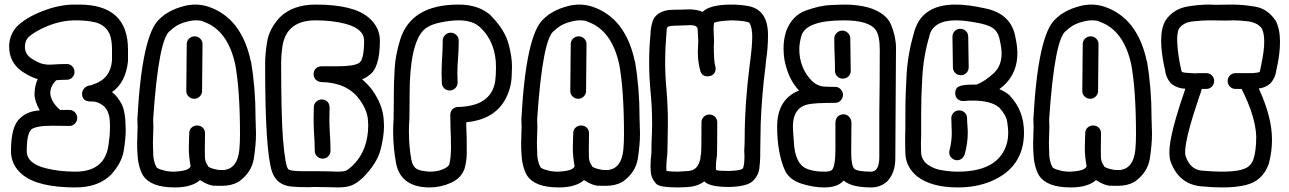

<svg xmlns="http://www.w3.org/2000/svg" viewBox="-20 -820 5640 840"><path d="M310 0Q145 0 77 -57Q28 -98 28 -159Q28 -269 68 -303Q100 -334 154 -337Q131 -378 131 -408Q132 -447 145 -474Q117 -481 77 -507Q20 -547 20 -616Q20 -664 51 -701L52 -702Q91 -742 165 -771Q239 -800 305 -800H326Q540 -800 540 -603V-552Q530 -459 470 -417Q493 -400 511.5 -366Q530 -332 530 -249Q530 -215 521.5 -161.5Q513 -108 467 -57Q411 0 310 0ZM310 -69Q440 -69 455 -188Q461 -227 461 -257V-277Q461 -330 435 -355Q410 -376 383 -376H376Q339 -376 339 -411Q339 -423 349 -434Q359 -445 373 -446Q379 -447 392 -452Q465 -478 470 -557V-603Q470 -662 449.5 -688.5Q429 -715 394 -723Q359 -731 311 -731Q250 -731 190.5 -707Q131 -683 102 -655Q89 -638 89 -616Q89 -584 115 -566Q148 -544 169 -540Q181 -537 197 -537Q242 -540 272 -540Q286 -540 296 -530Q306 -520 306 -505Q306 -491 296 -481Q286 -471 272 -471Q246 -471 226 -469Q200 -443 200 -413Q201 -376 243 -339H284Q298 -339 308 -328.5Q318 -318 318 -304Q318 -290 308 -279.5Q298 -269 284 -269L208 -270Q139 -270 117 -254Q97 -235 97 -159Q97 -105 180 -84Q239 -69 310 -69Z M830 -388Q815 -388 805 -398Q795 -408 795 -422L797 -627Q797 -641 807 -651Q817 -661 832 -661Q846 -661 856 -651Q866 -641 866 -627L864 -422Q864 -408 854 -398Q844 -388 830 -388ZM744 0Q640 0 606 -52Q605 -52 605 -53Q585 -90 582 -138Q580 -166 580 -194L582 -266L581 -299Q601 -667 677 -736Q714 -773 776 -791Q806 -800 834 -800Q865 -800 894 -790Q1037 -740 1077 -553L1078 -552Q1098 -435 1098 -306V-305Q1098 -290 1099 -272Q1100 -254 1100 -235Q1100 -188 1090.5 -126.5Q1081 -65 1023 -24Q992 -7 950 -7Q945 -7 918.5 -7.5Q892 -8 855 -32Q819 0 744 0ZM756 -70Q808 -74 814 -93Q806 -133 806 -175Q806 -192 807 -209Q808 -226 808 -239Q808 -252 818 -261.5Q828 -271 843 -271Q857 -271 867 -261.5Q877 -252 877 -237L876 -166Q876 -155 876.5 -133Q877 -111 890 -94V-93Q896 -84 933 -77L951 -76Q1017 -76 1027 -163Q1030 -197 1030 -230Q1030 -426 1009 -539Q976 -688 871 -725Q864 -731 835 -731Q815 -731 783 -721Q751 -711 725 -686Q674 -654 650 -298Q651 -282 651 -265L649 -192Q649 -172 650.5 -142.5Q652 -113 664 -89Q670 -81 695 -75Q714 -69 740 -69Z M1392 -126Q1377 -126 1367 -136Q1357 -146 1357 -161Q1357 -195 1354 -234Q1352 -269 1352 -303L1353 -353Q1354 -367 1364.5 -376Q1375 -385 1390 -385Q1422 -381 1422 -347Q1421 -325 1421 -302Q1421 -271 1423 -238Q1426 -198 1426 -161Q1426 -146 1416 -136Q1406 -126 1392 -126ZM1459 0 1425 -1Q1397 -2 1353 -2Q1341 -2 1330 -1Q1280 -1 1253 -4Q1190 -11 1170 -69Q1140 -161 1140 -524V-546Q1140 -581 1148.5 -636.5Q1157 -692 1203 -743Q1260 -800 1361 -800Q1527 -800 1593 -743Q1642 -701 1642 -642Q1642 -522 1595 -491Q1581 -479 1564 -473Q1591 -450 1608 -427Q1657 -358 1659 -291L1660 -269Q1660 -224 1645 -165Q1630 -106 1568 -43Q1541 -18 1518.5 -9Q1496 0 1459 0ZM1459 -69Q1483 -69 1493.5 -73.5Q1504 -78 1520 -93Q1591 -160 1591 -273L1590 -288Q1590 -334 1552 -386Q1498 -459 1386 -461Q1371 -462 1361.5 -471.5Q1352 -481 1352 -496Q1352 -511 1362 -520.5Q1372 -530 1387 -530H1456Q1530 -530 1551.5 -545Q1573 -560 1573 -642Q1573 -694 1491 -716Q1433 -731 1361 -731Q1231 -731 1215 -613Q1210 -576 1210 -548Q1210 -313 1218 -212Q1228 -94 1241 -80Q1249 -71 1306 -71H1352Q1401 -71 1427 -70Z M1950 -424Q1934 -424 1924 -433Q1914 -442 1913 -456Q1912 -477 1912 -499Q1912 -535 1914.5 -572Q1917 -609 1917 -643Q1917 -657 1927.5 -667Q1938 -677 1952 -677Q1966 -677 1976.5 -667Q1987 -657 1987 -643Q1987 -606 1984 -567Q1981 -532 1981 -499L1982 -458Q1982 -446 1973.5 -436Q1965 -426 1950 -424ZM1860 0Q1735 0 1713 -104Q1700 -175 1700 -244Q1700 -271 1702 -298Q1703 -330 1703 -379V-405Q1703 -457 1706.5 -518Q1710 -579 1730 -644Q1777 -800 1986 -800Q2075 -800 2128 -752V-751Q2190 -688 2206 -624Q2220 -572 2220 -527L2219 -499Q2219 -430 2184 -374Q2134 -296 2020 -285V-263Q2022 -227 2022 -191Q2022 -179 2022 -149Q2022 -119 2013 -84Q1999 -41 1953.5 -20.5Q1908 0 1860 0ZM1860 -69Q1894 -69 1918 -79.5Q1942 -90 1946 -102Q1953 -130 1953 -174Q1953 -218 1951 -260L1950 -317Q1950 -332 1959.5 -342Q1969 -352 1984 -352Q2126 -355 2146 -461Q2150 -488 2150 -526Q2150 -636 2080 -701Q2048 -731 1986 -731Q1956 -731 1919 -724Q1860 -714 1834 -689Q1772 -627 1772 -404V-379Q1772 -328 1771 -297Q1769 -270 1769 -245Q1769 -180 1780 -119Q1781 -119 1781 -118Q1783 -100 1796 -86.5Q1809 -73 1848 -70Z M2510 -388Q2495 -388 2485 -398Q2475 -408 2475 -422L2477 -627Q2477 -641 2487 -651Q2497 -661 2512 -661Q2526 -661 2536 -651Q2546 -641 2546 -627L2544 -422Q2544 -408 2534 -398Q2524 -388 2510 -388ZM2424 0Q2320 0 2286 -52Q2285 -52 2285 -53Q2265 -90 2262 -138Q2260 -166 2260 -194L2262 -266L2261 -299Q2281 -667 2357 -736Q2394 -773 2456 -791Q2486 -800 2514 -800Q2545 -800 2574 -790Q2717 -740 2757 -553L2758 -552Q2778 -435 2778 -306V-305Q2778 -290 2779 -272Q2780 -254 2780 -235Q2780 -188 2770.5 -126.5Q2761 -65 2703 -24Q2672 -7 2630 -7Q2625 -7 2598.5 -7.5Q2572 -8 2535 -32Q2499 0 2424 0ZM2436 -70Q2488 -74 2494 -93Q2486 -133 2486 -175Q2486 -192 2487 -209Q2488 -226 2488 -239Q2488 -252 2498 -261.5Q2508 -271 2523 -271Q2537 -271 2547 -261.5Q2557 -252 2557 -237L2556 -166Q2556 -155 2556.5 -133Q2557 -111 2570 -94V-93Q2576 -84 2613 -77L2631 -76Q2697 -76 2707 -163Q2710 -197 2710 -230Q2710 -426 2689 -539Q2656 -688 2551 -725Q2544 -731 2515 -731Q2495 -731 2463 -721Q2431 -711 2405 -686Q2354 -654 2330 -298Q2331 -282 2331 -265L2329 -192Q2329 -172 2330.5 -142.5Q2332 -113 2344 -89Q2350 -81 2375 -75Q2394 -69 2420 -69Z M2945 -69 2994 -72Q3022 -76 3033.5 -97Q3045 -118 3045 -135Q3045 -141 3047 -146Q3049 -156 3049 -285Q3049 -299 3059 -309Q3069 -319 3083 -319Q3098 -319 3108 -309Q3118 -299 3118 -285Q3118 -151 3116 -134Q3112 -112 3112 -89Q3112 -82 3113 -76Q3126 -72 3169 -72Q3227 -74 3231 -85Q3237 -101 3237 -137L3236 -161Q3238 -189 3238 -219Q3238 -365 3260 -537Q3271 -616 3271 -660Q3271 -699 3259 -720Q3247 -729 3181 -731Q3117 -728 3104 -720Q3102 -710 3102 -693Q3102 -675 3103 -663Q3104 -651 3104 -642L3103 -616Q3103 -551 3109 -532Q3111 -526 3111 -519Q3111 -512 3107 -503Q3098 -486 3075 -486Q3052 -486 3044 -509Q3033 -549 3033 -592L3035 -642Q3035 -649 3034 -659Q3033 -669 3033 -678Q3033 -687 3032 -694Q3030 -709 3003 -710Q2986 -710 2972.5 -709Q2959 -708 2948 -708Q2912 -708 2902 -703Q2896 -699 2896 -676L2895 -664Q2890 -608 2890 -551Q2890 -489 2896 -426Q2902 -353 2902 -281Q2902 -249 2901 -219Q2900 -189 2900 -159Q2900 -149 2898 -133Q2895 -100 2895 -86L2896 -72Q2915 -69 2945 -69ZM2943 0Q2870 0 2853 -14Q2829 -38 2827 -70L2826 -93Q2826 -117 2830 -152V-159Q2830 -191 2831.5 -221Q2833 -251 2833 -281Q2833 -350 2826 -421Q2820 -484 2820 -546Q2820 -609 2826 -672Q2826 -697 2835 -726Q2847 -764 2898 -775Q2914 -778 2967 -778Q2980 -779 2995 -779Q3028 -779 3054 -768Q3084 -799 3176 -800Q3218 -800 3251 -794Q3340 -779 3340 -667Q3340 -610 3332 -559L3329 -530Q3313 -405 3308 -278V-277Q3307 -249 3307 -219Q3307 -189 3306 -158V-138Q3306 -115 3302 -83Q3298 -51 3273 -27.5Q3248 -4 3171 -2Q3090 -2 3065 -23L3062 -27Q3038 -8 3002 -3Q2978 0 2943 0Z M3791 0Q3706 0 3671 -30Q3645 0 3586 0Q3540 0 3489.5 -15.5Q3439 -31 3417 -68Q3380 -147 3380 -266Q3380 -386 3476 -424Q3429 -472 3412 -558Q3408 -584 3408 -609Q3408 -649 3420 -685Q3446 -753 3507 -774.5Q3568 -796 3614 -798Q3660 -800 3674 -800Q3732 -800 3780 -787Q3858 -763 3879 -710.5Q3900 -658 3900 -610L3897 -127Q3897 -65 3863 -28Q3834 0 3791 0ZM3791 -69Q3827 -69 3827 -134V-326Q3829 -460 3829 -601Q3829 -663 3812 -688Q3782 -731 3672 -731Q3506 -731 3486 -663Q3477 -631 3477 -605Q3477 -531 3522 -477Q3552 -441 3591 -441Q3601 -440 3634 -440Q3648 -440 3658 -429.5Q3668 -419 3668 -405Q3668 -391 3658 -380.5Q3648 -370 3634 -370Q3547 -370 3518 -364Q3449 -351 3449 -266Q3449 -249 3453 -202Q3457 -100 3514 -80Q3543 -69 3586 -69Q3612 -69 3619 -76Q3634 -88 3635 -163V-285Q3638 -318 3670 -320Q3684 -320 3694 -310Q3704 -300 3705 -285L3704 -154Q3704 -98 3717 -82Q3732 -69 3791 -69ZM3667 -476Q3653 -476 3643 -486Q3633 -496 3633 -510Q3633 -550 3631.5 -582Q3630 -614 3630 -651Q3630 -666 3640.5 -676Q3651 -686 3665 -686Q3679 -686 3689.5 -676Q3700 -666 3700 -651L3702 -510Q3702 -496 3692 -486Q3682 -476 3667 -476Z M4184 -491Q4169 -491 4159 -501Q4149 -511 4149 -526Q4149 -558 4148 -591.5Q4147 -625 4147 -659Q4147 -674 4157 -684Q4167 -694 4181 -694Q4196 -694 4206 -684Q4216 -674 4216 -659Q4216 -627 4217 -593.5Q4218 -560 4218 -526Q4218 -511 4208 -501Q4198 -491 4184 -491ZM4167 -119Q4162 -119 4156 -121Q4133 -131 4133 -153Q4133 -160 4135 -166Q4144 -201 4144 -241Q4144 -254 4143 -269.5Q4142 -285 4142 -303Q4142 -317 4152 -327Q4162 -337 4177 -337Q4191 -337 4201 -327Q4211 -317 4211 -302Q4211 -287 4212.5 -271Q4214 -255 4214 -239Q4214 -192 4200 -143Q4189 -119 4167 -119ZM4171 0Q4055 0 3993 -48Q3944 -88 3941 -147Q3940 -174 3940 -225Q3941 -243 3941 -284V-322Q3941 -405 3946.5 -496Q3952 -587 3980 -682Q4014 -800 4160 -800Q4215 -800 4287 -784Q4406 -761 4423 -654Q4431 -618 4431 -586Q4431 -507 4379 -453L4378 -452Q4369 -443 4352 -430Q4379 -419 4399 -401V-400Q4460 -336 4460 -240Q4460 -88 4316 -27Q4251 0 4171 0ZM4170 -69Q4352 -69 4386 -196V-197Q4391 -217 4391 -240Q4391 -257 4386.5 -287Q4382 -317 4351 -350Q4315 -380 4235 -380Q4216 -380 4197 -378H4192Q4181 -378 4170 -386.5Q4159 -395 4159 -413Q4159 -425 4166 -435Q4178 -450 4239 -450H4252Q4288 -463 4330 -502Q4362 -534 4362 -586Q4362 -610 4355 -639V-640Q4350 -672 4333 -689.5Q4316 -707 4272 -717Q4205 -731 4162 -731Q4063 -731 4046 -663V-662Q4020 -574 4015 -481Q4010 -400 4010 -321V-224Q4009 -208 4009 -191L4010 -150Q4013 -118 4040 -99Q4067 -80 4102 -75H4103Q4137 -69 4170 -69Z M4750 -388Q4735 -388 4725 -398Q4715 -408 4715 -422L4717 -627Q4717 -641 4727 -651Q4737 -661 4752 -661Q4766 -661 4776 -651Q4786 -641 4786 -627L4784 -422Q4784 -408 4774 -398Q4764 -388 4750 -388ZM4664 0Q4560 0 4526 -52Q4525 -52 4525 -53Q4505 -90 4502 -138Q4500 -166 4500 -194L4502 -266L4501 -299Q4521 -667 4597 -736Q4634 -773 4696 -791Q4726 -800 4754 -800Q4785 -800 4814 -790Q4957 -740 4997 -553L4998 -552Q5018 -435 5018 -306V-305Q5018 -290 5019 -272Q5020 -254 5020 -235Q5020 -188 5010.5 -126.5Q5001 -65 4943 -24Q4912 -7 4870 -7Q4865 -7 4838.5 -7.5Q4812 -8 4775 -32Q4739 0 4664 0ZM4676 -70Q4728 -74 4734 -93Q4726 -133 4726 -175Q4726 -192 4727 -209Q4728 -226 4728 -239Q4728 -252 4738 -261.5Q4748 -271 4763 -271Q4777 -271 4787 -261.5Q4797 -252 4797 -237L4796 -166Q4796 -155 4796.5 -133Q4797 -111 4810 -94V-93Q4816 -84 4853 -77L4871 -76Q4937 -76 4947 -163Q4950 -197 4950 -230Q4950 -426 4929 -539Q4896 -688 4791 -725Q4784 -731 4755 -731Q4735 -731 4703 -721Q4671 -711 4645 -686Q4594 -654 4570 -298Q4571 -282 4571 -265L4569 -192Q4569 -172 4570.5 -142.5Q4572 -113 4584 -89Q4590 -81 4615 -75Q4634 -69 4660 -69Z M5327 -69Q5381 -69 5414 -78Q5415 -78 5415 -79Q5452 -88 5464 -124Q5476 -160 5476 -223Q5473 -310 5412 -431H5385Q5371 -431 5361 -441Q5351 -451 5351 -466Q5351 -480 5361 -490Q5371 -500 5385 -500H5459Q5482 -502 5488 -504L5491 -505Q5494 -514 5496 -528Q5498 -534 5499 -542Q5511 -599 5511 -638Q5511 -675 5500 -696Q5481 -722 5437 -727Q5406 -731 5374 -731L5348 -730L5273 -731Q5240 -731 5199 -726.5Q5158 -722 5139 -696Q5132 -687 5130 -652Q5130 -605 5142 -542L5145 -528Q5148 -510 5151 -505L5164 -502L5208 -499Q5216 -499 5223 -500H5258Q5272 -500 5282 -490Q5292 -480 5292 -466Q5292 -451 5282 -441Q5272 -431 5258 -431H5238Q5234 -416 5226 -395Q5165 -215 5165 -155Q5165 -141 5167 -137Q5187 -78 5238 -73.5Q5289 -69 5327 -69ZM5327 0Q5285 0 5233 -5Q5137 -15 5101 -114Q5096 -131 5096 -154Q5096 -229 5161 -417Q5163 -425 5166 -432Q5129 -433 5102 -456Q5080 -482 5077 -514V-515L5074 -527Q5060 -593 5060 -642Q5060 -699 5080 -732Q5115 -782 5178 -792Q5226 -800 5273 -800L5300 -799L5373 -800Q5417 -800 5471 -791Q5525 -782 5559 -732H5560Q5580 -693 5580 -639Q5580 -586 5567 -527Q5566 -520 5564 -515V-514Q5561 -482 5539 -456Q5517 -436 5487 -433Q5545 -308 5545 -209Q5545 -156 5531 -104Q5505 -29 5432 -11Q5390 0 5327 0Z"/></svg>

Font: Bubblez Graffiti
Style: Regular
Weight: 400
Designer: GGBotNet
Foundry: GGBotNet
Version: 1.00